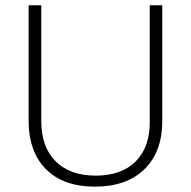

<svg xmlns="http://www.w3.org/2000/svg" viewBox="-20 -685 710 714"><path d="M536.9 -665.3H583.4V-234.6Q583.4 -120.3 516.9 -55.6Q450.5 9.1 333.2 9.1Q215.9 9.1 151.2 -55.6Q86.5 -120.3 86.5 -236.6V-665.3H133.5V-234.6Q133.5 -138.5 186.8 -85.2Q240.1 -31.9 335.9 -31.9Q431.7 -31.9 484.3 -84.4Q536.9 -137 536.9 -230Z"/></svg>

Font: Khula Light
Style: Regular
Weight: 300
Designer: Erin McLaughlin, Steve Matteson
Version: Version 1.002;PS 1.0;hotconv 1.0.72;makeotf.lib2.5.5900; ttf